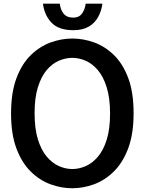

<svg xmlns="http://www.w3.org/2000/svg" viewBox="-20 -990 772 1024"><path d="M365.5 14Q307.5 14 249.8 -7Q192 -28 144.2 -74.8Q96.5 -121.5 67.8 -197.8Q39 -274 39 -384.5Q39 -496.5 67.8 -573Q96.5 -649.5 144.2 -696Q192 -742.5 249.8 -763.5Q307.5 -784.5 365.5 -784.5Q424 -784.5 481.8 -763.8Q539.5 -743 587.2 -696.8Q635 -650.5 663.8 -574.2Q692.5 -498 692.5 -386Q692.5 -275.5 663.8 -199Q635 -122.5 587.2 -75.5Q539.5 -28.5 481.8 -7.2Q424 14 365.5 14ZM365.5 -88.5Q401.5 -88.5 437 -104Q472.5 -119.5 502 -154Q531.5 -188.5 549.2 -245.2Q567 -302 567 -384.5Q567 -467 549.2 -524Q531.5 -581 502 -615.8Q472.5 -650.5 437 -666Q401.5 -681.5 365.5 -681.5Q330 -681.5 294.2 -666.2Q258.5 -651 229.2 -616.5Q200 -582 182.2 -525.2Q164.5 -468.5 164.5 -386Q164.5 -303.5 182.2 -246.5Q200 -189.5 229.2 -154.8Q258.5 -120 294.2 -104.2Q330 -88.5 365.5 -88.5ZM371 -829Q293 -829 255 -868.8Q217 -908.5 209 -970.5H299Q302 -939 319 -917.5Q336 -896 371 -896Q401.5 -896 417.2 -917.5Q433 -939 437 -970.5H526Q521.5 -933 504 -900.5Q486.5 -868 454 -848.5Q421.5 -829 371 -829Z"/></svg>

Font: Junction SemiBold
Style: Regular
Weight: 600
Designer: Caroline Hadilaksono
Foundry: Caroline Hadilaksono, Tyler Finck, The League of Moveable Type
Version: Version 2.000; ttfautohint (v1.8.3)